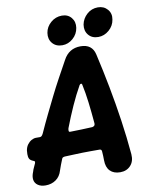

<svg xmlns="http://www.w3.org/2000/svg" viewBox="-108 -938 782 1016"><g transform="rotate(-10 283.0 -430.0)"><path d="M54 10Q29 10 13 -1Q-3 -12 -6 -30.5Q-9 -49 1 -73Q4 -84 9.5 -95Q15 -106 19 -116Q20 -120 20 -122.5Q20 -125 19 -126Q18 -126 16.5 -127Q15 -128 13 -129Q4 -132 -3 -138Q-10 -144 -12 -156Q-14 -168 -12 -186V-188Q-9 -207 0.5 -220Q10 -233 22.5 -240Q35 -247 47 -247H68Q74 -247 78 -251Q82 -255 86 -263Q109 -314 131 -359Q153 -404 174.5 -447.5Q196 -491 220 -535Q244 -579 270 -626Q300 -683 363 -683Q425 -683 438 -626Q459 -535 476.5 -443Q494 -351 507.5 -258.5Q521 -166 529 -74Q532 -36 511 -13Q490 10 455 10Q420 10 400.5 -10Q381 -30 381 -68Q381 -79 380.5 -91Q380 -103 379 -116Q378 -127 367 -127Q340 -127 318 -127Q296 -127 275.5 -126.5Q255 -126 232.5 -125Q210 -124 182 -123Q176 -123 170.5 -120.5Q165 -118 163 -110Q157 -96 152.5 -83.5Q148 -71 142 -54Q133 -23 109.5 -6.5Q86 10 54 10ZM231 -247Q262 -248 291.5 -248.5Q321 -249 351 -251Q360 -253 363 -258.5Q366 -264 365 -270Q360 -329 353.5 -382.5Q347 -436 337 -482Q336 -487 332 -487.5Q328 -488 323 -482Q296 -434 272 -380.5Q248 -327 225 -267Q223 -259 223.5 -253Q224 -247 231 -247ZM270 -705Q236 -705 217 -727.5Q198 -750 203 -783Q208 -815 234 -837.5Q260 -860 294 -860Q326 -860 344.5 -837.5Q363 -815 358 -783Q353 -750 327.5 -727.5Q302 -705 270 -705ZM465 -715Q431 -715 412.5 -737.5Q394 -760 399 -793Q405 -825 430 -847.5Q455 -870 489 -870Q521 -870 540.5 -847.5Q560 -825 554 -793Q549 -760 523 -737.5Q497 -715 465 -715Z"/></g></svg>

Font: Winky Sans SemiBold
Style: Italic
Weight: 600
Italic angle: -8.97852°
Designer: Simon Atzbach
Foundry: typofactur
Version: Version 1.205